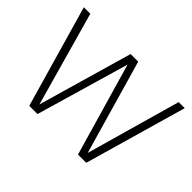

<svg xmlns="http://www.w3.org/2000/svg" viewBox="-138 -1026 1312 1312"><g transform="rotate(45 518.0 -370.0)"><path d="M243 0 30.5 -740H93L292.5 -30.5H278L482.5 -740H556L760 -30.5H746L947 -740H1005.5L793.5 0H714L511 -701H526.5L322.5 0Z"/></g></svg>

Font: Encode Sans Condensed Thin Light
Style: Regular
Weight: 300
Version: Version 3.002